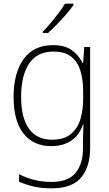

<svg xmlns="http://www.w3.org/2000/svg" viewBox="-20 -786 595 1046"><path d="M269 -540Q333 -540 370.5 -513Q408 -486 430 -443H433L439 -530H471V22Q471 121 422.5 180.5Q374 240 260 240Q204 240 161 229.5Q118 219 84 204V163Q118 181 163 193Q208 205 261 205Q352 205 392 155.5Q432 106 432 23V-15Q432 -40 433 -61Q434 -82 435 -108H432Q413 -50 368.5 -20Q324 10 259 10Q162 10 108 -58.5Q54 -127 54 -258Q54 -388 108.5 -464Q163 -540 269 -540ZM272 -505Q182 -505 138.5 -439.5Q95 -374 95 -258Q95 -144 138 -84.5Q181 -25 263 -25Q330 -25 367 -56.5Q404 -88 418.5 -138.5Q433 -189 433 -246V-289Q433 -354 417.5 -402.5Q402 -451 367 -478Q332 -505 272 -505ZM380 -766V-758Q365 -736 341.5 -709Q318 -682 291.5 -654.5Q265 -627 241 -606H213V-613Q233 -633 256 -660.5Q279 -688 300 -716Q321 -744 334 -766Z"/></svg>

Font: Noto Sans Disp ExtLt
Style: Regular
Weight: 200
Designer: Monotype Design Team
Foundry: Monotype Imaging Inc.
Version: Version 2.000;GOOG;noto-source:20170915:90ef993387c0